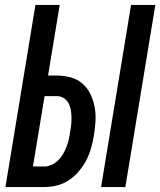

<svg xmlns="http://www.w3.org/2000/svg" viewBox="-20 -755 647 775"><path d="M388 0 509 -735H607L486 0ZM2 0 123 -735H221L174 -450H209Q238 -450 265.5 -442.5Q293 -435 313 -417.5Q333 -400 345 -375Q357 -350 362 -323Q367 -296 365.5 -267Q364 -238 359 -209Q355 -184 348 -158.5Q341 -133 329 -109.5Q317 -86 299 -64.5Q281 -43 258.5 -28Q236 -13 210.5 -6.5Q185 0 159 0ZM113 -83H159Q174 -83 189 -90Q204 -97 215.5 -108.5Q227 -120 235 -134Q243 -148 248.5 -162.5Q254 -177 257.5 -192Q261 -207 263 -222Q266 -238 267.5 -253Q269 -268 268.5 -283Q268 -298 265.5 -312.5Q263 -327 256 -339.5Q249 -352 236.5 -359.5Q224 -367 209 -367H160Z"/></svg>

Font: Iosevka SmBd Ex Obl
Style: Regular
Weight: 600
Width: 7
Italic angle: -9°
Monospace: yes
Designer: Belleve Invis
Foundry: Belleve Invis
Version: Version 32.5.0; ttfautohint (v1.8.4)